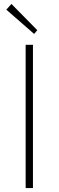

<svg xmlns="http://www.w3.org/2000/svg" viewBox="-20 -953 297 973"><path d="M110 0H147V-726H110ZM153 -781 169 -800 38 -933 12 -904Z"/></svg>

Font: Noto Sans CJK HK Thin
Style: Regular
Weight: 100
Designer: Ryoko NISHIZUKA 西塚涼子 (kana, bopomofo & ideographs); Paul D. Hunt (Latin, Greek & Cyrillic); Sandoll Communications 산돌커뮤니
Foundry: Adobe
Version: Version 2.004;hotconv 1.0.118;makeotfexe 2.5.65603